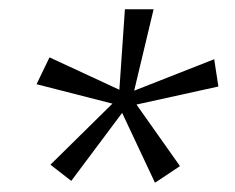

<svg xmlns="http://www.w3.org/2000/svg" viewBox="-20 -706 509 415"><path d="M275 -480 452 -519 443 -578 270 -510 312 -686H250L238 -512L87 -582L59 -524L223 -482L89 -350L134 -315L244 -462L315 -311L369 -347Z"/></svg>

Font: Chivo Light
Style: Italic
Weight: 300
Italic angle: -8°
Designer: Hector Gatti
Foundry: Omnibus-Type
Version: Version 1.003;PS 001.003;hotconv 1.0.70;makeotf.lib2.5.58329